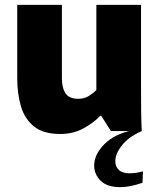

<svg xmlns="http://www.w3.org/2000/svg" viewBox="-20 -540 653 791"><path d="M228 12Q158 12 119.5 -19.5Q81 -51 66 -103Q51 -155 51 -218V-520H235V-218Q235 -178 250 -155.5Q265 -133 302 -133Q327 -133 345 -144Q363 -155 377 -169V-520H561V-178Q561 -127 561.5 -82.5Q562 -38 564 0H437L397 -63H393Q368 -36 325.5 -12Q283 12 228 12ZM476 231Q421 231 394.5 204.5Q368 178 368 142Q368 96 410.5 53.5Q453 11 529 -4L564 0Q511 23 483 58Q455 93 455 124Q455 146 469.5 160Q484 174 514 174Q526 174 540 172Q554 170 569 166L567 213Q515 231 476 231Z"/></svg>

Font: Murecho ExtraBold
Style: Regular
Weight: 800
Designer: Neil Summerour
Foundry: Positype
Version: Version 1.010; ttfautohint (v1.8.3)